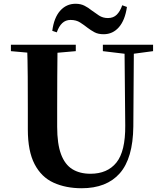

<svg xmlns="http://www.w3.org/2000/svg" viewBox="-20 -982 863 1021"><path d="M258 -818Q267 -888 300 -925Q333 -962 382 -962Q409 -962 429.5 -951.5Q450 -941 467 -927Q486 -913 506.5 -899.5Q527 -886 554 -886Q583 -886 601 -904Q619 -922 630 -954L655 -945Q645 -875 612.5 -837.5Q580 -800 531 -800Q502 -800 482.5 -810.5Q463 -821 446 -834Q427 -849 406 -862.5Q385 -876 355 -876Q329 -876 311 -859Q293 -842 282 -810ZM414 19Q330 19 265 -10.5Q200 -40 164 -109Q128 -178 128 -293V-403Q128 -488 127.5 -573.5Q127 -659 124 -744H286Q285 -659 284.5 -574Q284 -489 284 -403V-308Q284 -217 304.5 -162Q325 -107 364.5 -82.5Q404 -58 461 -58Q551 -58 599 -117.5Q647 -177 646 -314L642 -744H692L689 -309Q687 -140 617 -60.5Q547 19 414 19ZM38 -710V-744H383V-710L223 -696H195ZM527 -710V-744H794V-710L682 -695H652Z"/></svg>

Font: Noto Serif JP ExtraBold
Style: Regular
Weight: 800
Designer: Ryoko NISHIZUKA 西塚涼子 (kana & ideographs); Frank Grießhammer (Latin, Greek & Cyrillic); Wenlong ZHANG 张文龙 (bopomofo); San
Foundry: Adobe
Version: Version 2.003-H1;hotconv 1.1.1;makeotfexe 2.6.0